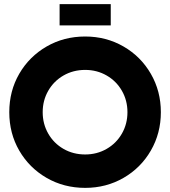

<svg xmlns="http://www.w3.org/2000/svg" viewBox="-20 -897 825 931"><path d="M25 -353Q25 -456 73.5 -539.5Q122 -623 206 -671.5Q290 -720 393 -720Q495 -720 579 -671.5Q663 -623 711.5 -539Q760 -455 760 -353Q760 -251 711.5 -167Q663 -83 579 -34.5Q495 14 393 14Q290 14 206 -34.5Q122 -83 73.5 -166.5Q25 -250 25 -353ZM598 -353Q598 -410 571 -457Q544 -504 497 -531Q450 -558 393 -558Q335 -558 288 -531Q241 -504 214 -457Q187 -410 187 -353Q187 -296 214 -249Q241 -202 288 -175Q335 -148 393 -148Q450 -148 497 -175Q544 -202 571 -249Q598 -296 598 -353ZM269 -877H517V-774H269Z"/></svg>

Font: Lineal Heavy
Style: Regular
Weight: 900
Designer: Created by Frank Adebiaye with contributions from Anton Moglia & Ariel Martín Pérez
Created by Frank ADEBIAYE with FontF
Foundry: Velvetyne Type Foundry
Version: Version 2.000